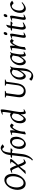

<svg xmlns="http://www.w3.org/2000/svg" viewBox="2374 -3156 1026 5815"><g transform="rotate(-90 2887.5 -249.0)"><path d="M530 -378Q530 -343 524.5 -307.5Q519 -272 507.5 -237.5Q496 -203 479 -170.5Q462 -138 440 -110Q419 -83 396 -60.5Q373 -38 347 -21Q321 -4 292 5.5Q263 15 230 15Q183 15 148 -5Q113 -25 90 -59.5Q67 -94 55.5 -140Q44 -186 44 -237Q44 -268 49.5 -302Q55 -336 65.5 -370.5Q76 -405 91 -437.5Q106 -470 126 -497Q146 -524 170 -548.5Q194 -573 221 -591Q248 -609 279 -619.5Q310 -630 344 -630Q392 -630 427 -610Q462 -590 485 -555.5Q508 -521 519 -475Q530 -429 530 -378ZM457 -369Q457 -410 448 -446.5Q439 -483 422 -510Q405 -537 380 -553Q355 -569 323 -569Q286 -569 256.5 -554.5Q227 -540 204 -516Q181 -492 165 -460.5Q149 -429 138.5 -394.5Q128 -360 123 -325.5Q118 -291 118 -260Q118 -214 127.5 -175.5Q137 -137 154.5 -109Q172 -81 197 -65Q222 -49 252 -49Q290 -49 320 -64Q350 -79 372.5 -104Q395 -129 411 -162Q427 -195 437.5 -231Q448 -267 452.5 -302.5Q457 -338 457 -369Z M973 -35Q952 -21 936 -10.5Q920 0 907 7Q894 14 883.5 17Q873 20 864 20Q849 20 834 4.5Q819 -11 805 -36.5Q791 -62 776.5 -95.5Q762 -129 748 -165Q737 -150 722.5 -131Q708 -112 691.5 -90.5Q675 -69 657.5 -45Q640 -21 623 5Q605 7 582.5 11Q560 15 542 20L531 3Q553 -17 579 -42.5Q605 -68 631.5 -96.5Q658 -125 684 -154Q710 -183 732 -209Q717 -247 703.5 -282Q690 -317 676.5 -344Q663 -371 650.5 -387.5Q638 -404 626 -404Q622 -404 612 -402Q602 -400 591 -397Q579 -395 565 -391L558 -410Q579 -419 597.5 -427.5Q616 -436 632 -442.5Q648 -449 659 -453Q670 -457 675 -457Q688 -457 701.5 -440.5Q715 -424 729.5 -396.5Q744 -369 758.5 -333.5Q773 -298 788 -260Q808 -284 827 -309Q846 -334 860.5 -355Q875 -376 884 -391Q893 -406 893 -409Q893 -414 891.5 -418Q890 -422 885 -424Q880 -426 870.5 -426Q861 -426 846 -425L845 -445Q877 -452 902 -454.5Q927 -457 939 -457Q962 -457 971.5 -449Q981 -441 981 -431Q981 -421 969.5 -404.5Q958 -388 936 -361.5Q914 -335 880.5 -299.5Q847 -264 804 -217Q818 -182 831.5 -149.5Q845 -117 857.5 -92Q870 -67 882.5 -52Q895 -37 906 -37Q917 -37 932 -40.5Q947 -44 965 -53Z M1426 -685Q1416 -678 1404 -669.5Q1392 -661 1381 -653.5Q1370 -646 1360.5 -641.5Q1351 -637 1345 -637Q1339 -637 1332.5 -645.5Q1326 -654 1318 -664.5Q1310 -675 1300 -683.5Q1290 -692 1276 -692Q1257 -692 1243 -681Q1229 -670 1218.5 -651.5Q1208 -633 1200 -609.5Q1192 -586 1186.5 -560.5Q1181 -535 1177.5 -510Q1174 -485 1172 -465L1169 -442H1294L1304 -428Q1299 -421 1290.5 -413Q1282 -405 1273 -398Q1264 -391 1255.5 -384.5Q1247 -378 1242 -376Q1239 -383 1234 -387Q1229 -391 1220.5 -393.5Q1212 -396 1198.5 -397Q1185 -398 1167 -398H1164L1129 -94Q1123 -41 1107.5 9.5Q1092 60 1069 103Q1046 146 1015.5 180.5Q985 215 949 237L936 206Q961 192 980.5 163Q1000 134 1015 96Q1030 58 1039.5 15Q1049 -28 1054 -68L1092 -398H1018L1011 -413L1060 -442H1097Q1102 -481 1108.5 -517Q1115 -553 1127 -585.5Q1139 -618 1158.5 -646Q1178 -674 1209 -697Q1222 -706 1234.5 -714.5Q1247 -723 1259.5 -729Q1272 -735 1285.5 -738.5Q1299 -742 1314 -742Q1336 -742 1353 -734Q1370 -726 1384 -716Q1398 -706 1408.5 -697Q1419 -688 1426 -685Z M1654 -273Q1654 -240 1646.5 -206.5Q1639 -173 1625 -141.5Q1611 -110 1590.5 -81.5Q1570 -53 1542 -31Q1529 -21 1515 -11.5Q1501 -2 1486.5 5Q1472 12 1457 16Q1442 20 1427 20Q1393 20 1366.5 5.5Q1340 -9 1321.5 -34Q1303 -59 1293.5 -93.5Q1284 -128 1284 -168Q1284 -203 1290 -235.5Q1296 -268 1309 -298.5Q1322 -329 1344 -356.5Q1366 -384 1398 -410Q1423 -430 1453 -443.5Q1483 -457 1513 -457Q1551 -457 1578 -443.5Q1605 -430 1621.5 -405.5Q1638 -381 1646 -347Q1654 -313 1654 -273ZM1584 -246Q1584 -321 1556.5 -360.5Q1529 -400 1479 -400Q1444 -400 1420 -379.5Q1396 -359 1381.5 -328.5Q1367 -298 1360.5 -262Q1354 -226 1354 -195Q1354 -162 1362 -133Q1370 -104 1384.5 -82.5Q1399 -61 1418.5 -48Q1438 -35 1460 -35Q1483 -35 1500.5 -45Q1518 -55 1532 -72Q1546 -89 1556 -110.5Q1566 -132 1572 -155.5Q1578 -179 1581 -202.5Q1584 -226 1584 -246Z M2055 -415Q2049 -407 2042 -396Q2035 -385 2028 -374.5Q2021 -364 2014.5 -356.5Q2008 -349 2003 -349Q1994 -349 1987.5 -354.5Q1981 -360 1975.5 -366Q1970 -372 1964 -377.5Q1958 -383 1951 -383Q1938 -383 1921.5 -365.5Q1905 -348 1888 -320Q1871 -292 1855.5 -257Q1840 -222 1830 -187Q1825 -168 1820.5 -146Q1816 -124 1813 -100.5Q1810 -77 1809 -59Q1808 -41 1808 -28Q1808 -20 1808 -12Q1802 -9 1793 -5Q1788 -2 1783 0L1754 13Q1744 17 1738 20L1722 5Q1729 -30 1736 -67Q1743 -104 1749 -141Q1755 -178 1760 -213Q1765 -248 1769 -278.5Q1773 -309 1775 -332.5Q1777 -356 1777 -371Q1777 -382 1775.5 -389Q1774 -396 1771 -399Q1768 -402 1764.5 -403Q1761 -404 1757 -404Q1752 -404 1744 -402Q1736 -400 1727 -398Q1718 -396 1707 -392L1700 -410Q1721 -419 1741.5 -428Q1762 -437 1780 -443Q1798 -449 1811.5 -453Q1825 -457 1831 -457Q1838 -457 1842 -454.5Q1846 -452 1847.5 -446Q1849 -440 1849.5 -429Q1850 -418 1850 -401Q1850 -396 1848.5 -383Q1847 -370 1845 -355Q1843 -340 1841 -325.5Q1839 -311 1837 -302Q1861 -350 1882 -380.5Q1903 -411 1921.5 -428Q1940 -445 1957 -451Q1974 -457 1990 -457Q1999 -457 2006 -452Q2013 -447 2020.5 -440.5Q2028 -434 2036 -426.5Q2044 -419 2055 -415Z M2486 -33Q2445 -5 2418 7.5Q2391 20 2375 20Q2366 20 2358 12.5Q2350 5 2344.5 -13.5Q2339 -32 2335.5 -62Q2332 -92 2332 -137Q2315 -106 2296 -78Q2277 -50 2256 -28Q2235 -6 2213 7Q2191 20 2170 20Q2153 20 2134 10Q2115 0 2098.5 -21Q2082 -42 2071.5 -75Q2061 -108 2061 -154Q2061 -192 2069 -228.5Q2077 -265 2094 -298Q2111 -331 2136.5 -359.5Q2162 -388 2197 -411Q2211 -420 2227 -428Q2243 -436 2259.5 -442.5Q2276 -449 2292.5 -453Q2309 -457 2324 -457Q2336 -457 2349 -449Q2362 -441 2374 -431Q2380 -467 2385 -501Q2390 -535 2394 -564.5Q2398 -594 2400.5 -618Q2403 -642 2403 -657Q2403 -668 2401.5 -675Q2400 -682 2396.5 -685Q2393 -688 2389.5 -689Q2386 -690 2381 -690Q2377 -690 2368.5 -688Q2360 -686 2351 -683Q2341 -680 2329 -677L2323 -696Q2344 -705 2364.5 -713.5Q2385 -722 2403 -728Q2421 -734 2434.5 -738Q2448 -742 2454 -742Q2468 -742 2474.5 -733.5Q2481 -725 2481 -702Q2481 -683 2477.5 -653Q2474 -623 2468.5 -585Q2463 -547 2456 -504.5Q2449 -462 2441 -419Q2433 -376 2426 -334Q2419 -292 2413.5 -256Q2408 -220 2404.5 -191.5Q2401 -163 2401 -146Q2401 -89 2406.5 -63.5Q2412 -38 2423 -38Q2436 -38 2449.5 -40.5Q2463 -43 2480 -51ZM2338 -207Q2343 -236 2348.5 -273.5Q2354 -311 2361 -353Q2353 -361 2343.5 -370.5Q2334 -380 2323 -388Q2312 -396 2299.5 -401Q2287 -406 2274 -406Q2251 -406 2232 -395Q2213 -384 2196.5 -366Q2180 -348 2167.5 -324.5Q2155 -301 2146 -276.5Q2137 -252 2132.5 -228Q2128 -204 2128 -185Q2128 -153 2134.5 -128Q2141 -103 2151.5 -84.5Q2162 -66 2176 -56.5Q2190 -47 2204 -47Q2217 -47 2233 -59Q2249 -71 2266.5 -93Q2284 -115 2302.5 -144Q2321 -173 2338 -207Z M3383 -594Q3352 -587 3335 -579Q3318 -571 3317 -564L3273 -250Q3264 -186 3243 -136.5Q3222 -87 3191 -53.5Q3160 -20 3119 -2.5Q3078 15 3030 15Q2990 15 2956.5 3Q2923 -9 2899 -32.5Q2875 -56 2862 -90.5Q2849 -125 2849 -170Q2849 -196 2853 -226L2901 -564Q2901 -564 2901 -565Q2901 -571 2886.5 -579Q2872 -587 2840 -594L2843 -615H3043L3040 -594Q3009 -587 2990.5 -579Q2972 -571 2971 -564L2928 -249Q2926 -235 2925.5 -221Q2925 -207 2925 -194Q2925 -160 2933.5 -132Q2942 -104 2958 -84Q2974 -64 2998.5 -53Q3023 -42 3055 -42Q3087 -42 3113.5 -57.5Q3140 -73 3160.5 -99Q3181 -125 3194.5 -158.5Q3208 -192 3213 -229L3258 -564Q3258 -564 3258 -565Q3258 -571 3245 -579Q3232 -587 3200 -594L3203 -615H3386Z M3786 -440Q3770 -426 3760.5 -406Q3751 -386 3746 -351Q3739 -293 3736 -245Q3733 -197 3731 -155.5Q3729 -114 3725.5 -76Q3722 -38 3715 0Q3707 50 3684.5 94.5Q3662 139 3631.5 172.5Q3601 206 3564 225Q3527 244 3489 244Q3469 244 3445 238Q3421 232 3401 223Q3381 214 3368 204Q3355 194 3355 185Q3355 177 3361 166.5Q3367 156 3375.5 147Q3384 138 3392 131.5Q3400 125 3403 125Q3407 125 3411.5 130Q3416 135 3422 142Q3428 149 3436.5 157.5Q3445 166 3457 173Q3469 180 3486 185Q3503 190 3526 190Q3574 190 3601.5 147.5Q3629 105 3644 23Q3648 -4 3650.5 -28Q3653 -52 3655 -75Q3657 -98 3658 -119.5Q3659 -141 3660 -164Q3644 -133 3623.5 -100.5Q3603 -68 3579.5 -41.5Q3556 -15 3532 2.5Q3508 20 3487 20Q3471 20 3452.5 10.5Q3434 1 3418 -19Q3402 -39 3392 -71Q3382 -103 3382 -149Q3382 -188 3390.5 -224.5Q3399 -261 3417 -294.5Q3435 -328 3462 -357.5Q3489 -387 3525 -411Q3539 -420 3554.5 -428.5Q3570 -437 3586.5 -443Q3603 -449 3619.5 -453Q3636 -457 3651 -457Q3662 -457 3672 -454Q3682 -451 3691.5 -446Q3701 -441 3709.5 -435Q3718 -429 3726 -424Q3737 -435 3749.5 -443Q3762 -451 3775 -457ZM3522 -47Q3532 -47 3549.5 -63.5Q3567 -80 3587.5 -107Q3608 -134 3628.5 -170.5Q3649 -207 3666 -246Q3668 -265 3670 -285Q3672 -305 3676 -328Q3677 -338 3680 -347.5Q3683 -357 3686 -365Q3679 -371 3670 -378Q3661 -385 3650.5 -391Q3640 -397 3628 -401.5Q3616 -406 3602 -406Q3580 -406 3560 -395Q3540 -384 3523 -366Q3506 -348 3492.5 -324.5Q3479 -301 3469.5 -276.5Q3460 -252 3455 -228Q3450 -204 3450 -185Q3450 -153 3455.5 -128Q3461 -103 3471 -84.5Q3481 -66 3494 -56.5Q3507 -47 3522 -47Z M4232 -33Q4189 -5 4163 7.5Q4137 20 4123 20Q4114 20 4106 14Q4098 8 4091.5 -9Q4085 -26 4081.5 -55.5Q4078 -85 4078 -133Q4065 -110 4047 -83.5Q4029 -57 4008 -34Q3987 -11 3964.5 4.5Q3942 20 3922 20Q3906 20 3887.5 10.5Q3869 1 3853.5 -19Q3838 -39 3828 -71Q3818 -103 3818 -149Q3818 -188 3827 -224.5Q3836 -261 3854 -295Q3872 -329 3898 -358.5Q3924 -388 3959 -411Q3972 -420 3988 -428.5Q4004 -437 4021 -443Q4038 -449 4054.5 -453Q4071 -457 4086 -457Q4096 -457 4106 -454.5Q4116 -452 4125 -447.5Q4134 -443 4142.5 -438Q4151 -433 4158 -428Q4169 -436 4182 -443.5Q4195 -451 4208 -457L4218 -440Q4209 -433 4204 -427.5Q4199 -422 4194.5 -415Q4190 -408 4187.5 -398Q4185 -388 4181 -371Q4174 -336 4167.5 -299Q4161 -262 4156 -229.5Q4151 -197 4148.5 -172Q4146 -147 4146 -136Q4146 -108 4147.5 -89Q4149 -70 4152 -58.5Q4155 -47 4159.5 -42Q4164 -37 4170 -37Q4180 -37 4193.5 -39.5Q4207 -42 4226 -51ZM4086 -210Q4088 -221 4090 -233L4098 -280Q4100 -291 4102 -302Q4106 -324 4109.5 -342Q4113 -360 4115 -371Q4107 -377 4098.5 -383Q4090 -389 4080 -394Q4070 -399 4059 -402.5Q4048 -406 4036 -406Q4014 -406 3994 -395Q3974 -384 3957 -366Q3940 -348 3927 -324.5Q3914 -301 3904.5 -276.5Q3895 -252 3890 -228Q3885 -204 3885 -185Q3885 -153 3890.5 -128Q3896 -103 3905 -84.5Q3914 -66 3926.5 -56.5Q3939 -47 3954 -47Q3966 -47 3983 -62Q4000 -77 4018 -100.5Q4036 -124 4054 -153Q4072 -182 4086 -210Z M4617 -415Q4611 -407 4604 -396Q4597 -385 4590 -374.5Q4583 -364 4576.5 -356.5Q4570 -349 4565 -349Q4556 -349 4549.5 -354.5Q4543 -360 4537.5 -366Q4532 -372 4526 -377.5Q4520 -383 4513 -383Q4500 -383 4483.5 -365.5Q4467 -348 4450 -320Q4433 -292 4417.5 -257Q4402 -222 4392 -187Q4387 -168 4382.5 -146Q4378 -124 4375 -100.5Q4372 -77 4371 -59Q4370 -41 4370 -28Q4370 -20 4370 -12Q4364 -9 4355 -5Q4350 -2 4345 0L4316 13Q4306 17 4300 20L4284 5Q4291 -30 4298 -67Q4305 -104 4311 -141Q4317 -178 4322 -213Q4327 -248 4331 -278.5Q4335 -309 4337 -332.5Q4339 -356 4339 -371Q4339 -382 4337.5 -389Q4336 -396 4333 -399Q4330 -402 4326.5 -403Q4323 -404 4319 -404Q4314 -404 4306 -402Q4298 -400 4289 -398Q4280 -396 4269 -392L4262 -410Q4283 -419 4303.5 -428Q4324 -437 4342 -443Q4360 -449 4373.5 -453Q4387 -457 4393 -457Q4400 -457 4404 -454.5Q4408 -452 4409.5 -446Q4411 -440 4411.5 -429Q4412 -418 4412 -401Q4412 -396 4410.5 -383Q4409 -370 4407 -355Q4405 -340 4403 -325.5Q4401 -311 4399 -302Q4423 -350 4444 -380.5Q4465 -411 4483.5 -428Q4502 -445 4519 -451Q4536 -457 4552 -457Q4561 -457 4568 -452Q4575 -447 4582.5 -440.5Q4590 -434 4598 -426.5Q4606 -419 4617 -415Z M4823 -616Q4823 -603 4819 -589.5Q4815 -576 4807 -565Q4799 -554 4788 -547Q4777 -540 4763 -540Q4748 -540 4740 -549Q4732 -558 4732 -574Q4732 -587 4736 -600.5Q4740 -614 4748 -625.5Q4756 -637 4767 -644Q4778 -651 4792 -651Q4807 -651 4815 -642Q4823 -633 4823 -616ZM4810 -35Q4787 -21 4769 -11Q4751 -1 4735.5 6Q4720 13 4708 16.5Q4696 20 4685 20Q4669 20 4659 4.5Q4649 -11 4649 -37Q4649 -52 4652.5 -79Q4656 -106 4661.5 -139Q4667 -172 4673.5 -208Q4680 -244 4685.5 -276.5Q4691 -309 4694.5 -334Q4698 -359 4698 -371Q4698 -382 4696.5 -389Q4695 -396 4692.5 -399Q4690 -402 4686 -403Q4682 -404 4678 -404Q4674 -404 4666 -402Q4658 -400 4650 -398Q4640 -396 4629 -392L4622 -410Q4643 -419 4663 -428Q4683 -437 4700.5 -443Q4718 -449 4731.5 -453Q4745 -457 4751 -457Q4765 -457 4770.5 -447.5Q4776 -438 4776 -416Q4776 -402 4772.5 -374.5Q4769 -347 4763 -312.5Q4757 -278 4750.5 -241Q4744 -204 4738.5 -169.5Q4733 -135 4729 -107.5Q4725 -80 4725 -66Q4725 -51 4728.5 -44Q4732 -37 4740 -37Q4755 -37 4769 -41Q4783 -45 4803 -53Z M5117 -57Q5093 -39 5069 -24.5Q5045 -10 5023.5 0Q5002 10 4985 15Q4968 20 4957 20Q4945 20 4934 12.5Q4923 5 4914.5 -8Q4906 -21 4901 -39Q4896 -57 4896 -78Q4896 -87 4896.5 -96.5Q4897 -106 4897.5 -116Q4898 -126 4899.5 -137Q4901 -148 4903 -162L4940 -398H4870L4863 -413L4912 -442H4947L4950 -459Q4953 -479 4956 -492Q4959 -505 4963.5 -514Q4968 -523 4973 -528.5Q4978 -534 4984 -539L5033 -574L5047 -562Q5043 -558 5040 -546Q5036 -537 5031.5 -518.5Q5027 -500 5022 -470L5018 -442H5139L5149 -428Q5144 -421 5135.5 -413Q5127 -405 5117.5 -398Q5108 -391 5099.5 -384.5Q5091 -378 5087 -376Q5084 -383 5079 -387Q5074 -391 5065 -393.5Q5056 -396 5043 -397Q5030 -398 5012 -398H5011L4976 -174Q4975 -165 4973.5 -154.5Q4972 -144 4971.5 -134.5Q4971 -125 4970.5 -116.5Q4970 -108 4970 -103Q4970 -73 4981 -58.5Q4992 -44 5006 -44Q5023 -44 5047.5 -51.5Q5072 -59 5109 -75Z M5367 -616Q5367 -603 5363 -589.5Q5359 -576 5351 -565Q5343 -554 5332 -547Q5321 -540 5307 -540Q5292 -540 5284 -549Q5276 -558 5276 -574Q5276 -587 5280 -600.5Q5284 -614 5292 -625.5Q5300 -637 5311 -644Q5322 -651 5336 -651Q5351 -651 5359 -642Q5367 -633 5367 -616ZM5354 -35Q5331 -21 5313 -11Q5295 -1 5279.5 6Q5264 13 5252 16.5Q5240 20 5229 20Q5213 20 5203 4.5Q5193 -11 5193 -37Q5193 -52 5196.5 -79Q5200 -106 5205.5 -139Q5211 -172 5217.5 -208Q5224 -244 5229.5 -276.5Q5235 -309 5238.5 -334Q5242 -359 5242 -371Q5242 -382 5240.5 -389Q5239 -396 5236.5 -399Q5234 -402 5230 -403Q5226 -404 5222 -404Q5218 -404 5210 -402Q5202 -400 5194 -398Q5184 -396 5173 -392L5166 -410Q5187 -419 5207 -428Q5227 -437 5244.5 -443Q5262 -449 5275.5 -453Q5289 -457 5295 -457Q5309 -457 5314.5 -447.5Q5320 -438 5320 -416Q5320 -402 5316.5 -374.5Q5313 -347 5307 -312.5Q5301 -278 5294.5 -241Q5288 -204 5282.5 -169.5Q5277 -135 5273 -107.5Q5269 -80 5269 -66Q5269 -51 5272.5 -44Q5276 -37 5284 -37Q5299 -37 5313 -41Q5327 -45 5347 -53Z M5775 -398Q5765 -391 5753.5 -382.5Q5742 -374 5731 -367.5Q5720 -361 5710.5 -356.5Q5701 -352 5695 -352Q5690 -352 5682 -360.5Q5674 -369 5663.5 -379Q5653 -389 5640 -397.5Q5627 -406 5611 -406Q5588 -406 5569.5 -395Q5551 -384 5536 -366Q5521 -348 5509.5 -324.5Q5498 -301 5490.5 -275.5Q5483 -250 5479 -224Q5475 -198 5475 -175Q5475 -143 5482 -117.5Q5489 -92 5502 -74.5Q5515 -57 5532.5 -47Q5550 -37 5571 -37Q5580 -37 5593.5 -40Q5607 -43 5625 -51Q5643 -59 5665 -72.5Q5687 -86 5713 -108Q5717 -103 5721.5 -97.5Q5726 -92 5728 -88Q5690 -53 5659.5 -32Q5629 -11 5604.5 0.5Q5580 12 5560.5 16Q5541 20 5523 20Q5506 20 5485.5 11.5Q5465 3 5447 -17.5Q5429 -38 5416.5 -72Q5404 -106 5404 -157Q5404 -190 5411 -225Q5418 -260 5433 -293.5Q5448 -327 5473 -357Q5498 -387 5534 -411Q5547 -420 5564 -428.5Q5581 -437 5598.5 -443Q5616 -449 5633.5 -453Q5651 -457 5666 -457Q5688 -457 5704.5 -448.5Q5721 -440 5734.5 -429.5Q5748 -419 5758 -409.5Q5768 -400 5775 -398Z"/></g></svg>

Font: Oxford Ugaritic
Style: Regular
Weight: 400
Designer: Jacob Thomas
Foundry: Bengal Creative Media Limited
Version: Version 1.000